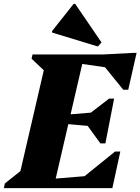

<svg xmlns="http://www.w3.org/2000/svg" viewBox="-48 -971 725 991"><path d="M-28 0 -23 -24 113 -132 46 -39 188 -651 231 -558 115 -668 120 -690H388L228 0ZM201 0 211 -47 503 -71 488 0ZM353 0 363 -41 546 -189H573L532 0ZM466 -316 260 -334 269 -377 485 -395ZM470 -231 393 -337 402 -375 515 -462H541L496 -231ZM618 -606 341 -646 351 -690H638ZM588 -508 476 -646 486 -690 638 -698H657L614 -508ZM457 -731 221 -803V-811L332 -951H340L476 -752Z"/></svg>

Font: Platypi Light ExtraBold
Style: Italic
Weight: 800
Italic angle: -13°
Version: Version 1.200